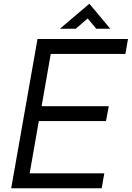

<svg xmlns="http://www.w3.org/2000/svg" viewBox="-20 -1009 706 1029"><path d="M459 -989 301 -855H386L450 -910L496 -855H571ZM40 0H525L539 -80H139L188 -360H548L563 -440H203L252 -720H652L666 -800H181Z"/></svg>

Font: Gauge
Style: Italic
Weight: 400
Italic angle: -80°
Designer: Daniel Pimley
Foundry: Daniel Pimley
Version: Version 1.000;PS 001.001;hotconv 1.0.56